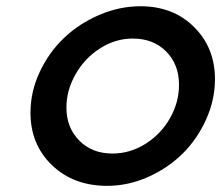

<svg xmlns="http://www.w3.org/2000/svg" viewBox="-20 -585 712 618"><path d="M78.1 -222.2Q78.1 -290 107.9 -353.5Q137.7 -417 186.3 -463.1Q234.9 -509.3 299.8 -537.1Q364.7 -564.9 432.1 -564.9Q537.6 -564.9 604.7 -498Q671.9 -431.2 671.9 -330.1Q671.9 -263.2 643.1 -199.7Q614.3 -136.2 567.1 -89.8Q520 -43.5 456.1 -15.1Q392.1 13.2 325.2 13.2Q216.3 13.2 147.2 -53.5Q78.1 -120.1 78.1 -222.2ZM193.8 -238.8Q193.8 -174.3 235.1 -132.6Q276.4 -90.8 341.8 -90.8Q398.9 -90.8 448.7 -122.3Q498.5 -153.8 527.3 -204.8Q556.2 -255.9 556.2 -312Q556.2 -377.4 514.9 -419.2Q473.6 -460.9 407.2 -460.9Q351.1 -460.9 301.5 -429Q252 -397 222.9 -345.5Q193.8 -293.9 193.8 -238.8Z"/></svg>

Font: Involve SemiBold Oblique
Style: Italic
Weight: 600
Italic angle: -10.5°
Designer: Stefan Peev
Foundry: Context Ltd.
Version: Version 1.001